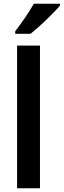

<svg xmlns="http://www.w3.org/2000/svg" viewBox="-20 -1003 340 1023"><path d="M300 -974V-983H160C136 -938 93 -879 61 -836V-823H143C190 -860 269 -936 300 -974ZM193 0V-760H71V0Z"/></svg>

Font: Noto Sans Thai Looped SemiCondensed SemiBold
Style: Regular
Weight: 600
Width: 4
Designer: Sasikarn Vongin, Ben Mitchell
Foundry: The Fontpad Ltd
Version: Version 1.001